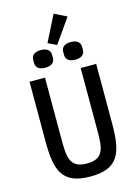

<svg xmlns="http://www.w3.org/2000/svg" viewBox="-157 -1175 914 1271"><g transform="rotate(-15 300.0 -540.0)"><path d="M71.7 -698.2V-291.2C71.7 -89.5 105.8 12.1 300.1 12.1C494.3 12.1 528.4 -89.5 528.4 -291.2V-698.2H422.2V-271.3C422.2 -151.6 416.9 -77.1 300.1 -77.1C183.2 -77.1 177.6 -151.6 177.6 -271.3V-698.2ZM132.5 -811.8C132.5 -783.4 150.2 -760.7 197.4 -760.7C244.3 -760.7 262.1 -783.4 262.1 -811.8V-830.3C262.1 -859.4 244.3 -881.7 197.4 -881.7C150.2 -881.7 132.5 -859.4 132.5 -830.3ZM252.5 -914.1 311.4 -886 426.8 -1050.4 342 -1092.3ZM338.1 -811.8C338.1 -783.4 355.8 -760.7 402.7 -760.7C449.9 -760.7 467.7 -783.4 467.7 -811.8V-830.3C467.7 -859.4 449.9 -881.7 402.7 -881.7C355.8 -881.7 338.1 -859.4 338.1 -830.3Z"/></g></svg>

Font: Margiela Mono Medium
Style: Regular
Weight: 500
Designer: Mike Abbink, Paul van der Laan, Pieter van Rosmalen
Foundry: Bold Monday
Version: Version 2.003 2021